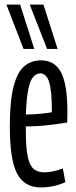

<svg xmlns="http://www.w3.org/2000/svg" viewBox="-20 -810 334 840"><path d="M158 10Q87 10 55 -50Q23 -110 23 -256Q23 -369 39.5 -432Q56 -495 86.5 -520.5Q117 -546 160 -546Q219 -546 247 -493.5Q275 -441 275 -317Q275 -311 274.5 -296Q274 -281 274 -274Q244 -269 195 -263Q146 -257 93 -257V-239Q93 -168 100.5 -128.5Q108 -89 125.5 -72.5Q143 -56 174 -56Q209 -56 255 -73L266 -13Q215 10 158 10ZM93 -309Q125 -309 159.5 -312.5Q194 -316 207 -319Q207 -416 194.5 -452.5Q182 -489 157 -489Q140 -489 126.5 -475Q113 -461 104.5 -422.5Q96 -384 93 -309ZM83 -596 8 -790H68L130 -596ZM186 -596 110 -790H170L232 -596Z"/></svg>

Font: Georama ExtraCondensed
Style: Regular
Weight: 400
Width: 2
Designer: Jean-Baptiste Levee
Foundry: Production Type
Version: Version 1.000